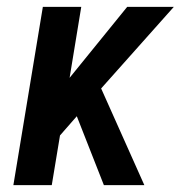

<svg xmlns="http://www.w3.org/2000/svg" viewBox="-20 -540 540 560"><path d="M283 0 204 -201 155 -145 131 0H19L105 -520H217L183 -313L351 -520H487L275 -282L401 0Z"/></svg>

Font: Iosevka Custom
Style: Bold Italic
Weight: 700
Italic angle: -9°
Designer: Belleve Invis
Foundry: Belleve Invis
Version: Version 30.3.1; ttfautohint (v1.8.3)